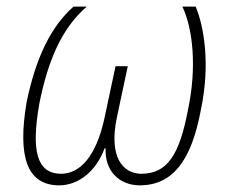

<svg xmlns="http://www.w3.org/2000/svg" viewBox="-20 -549 682 580"><path d="M158 11C217 11 270 -31 296 -101H299C296 -31 342 11 403 11C501 10 558 -62 587 -218C616 -356 596 -470 571 -529H531C563 -461 575 -345 548 -218C522 -80 485 -25 408 -24C351 -24 308 -74 333 -194L366 -349H329L296 -194C271 -77 222 -24 164 -24C90 -25 74 -95 99 -237C125 -365 165 -462 242 -529H202C136 -471 88 -377 60 -238C33 -76 61 10 158 11Z"/></svg>

Font: Noto Sans SemiCondensed ExtraLight
Style: Italic
Weight: 200
Width: 4
Italic angle: -12°
Designer: Monotype Design Team
Foundry: Monotype Imaging Inc.
Version: Version 2.013